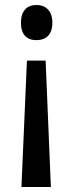

<svg xmlns="http://www.w3.org/2000/svg" viewBox="-20 -563 292 770"><path d="M190 -472C190 -520 163 -543 126 -543C88 -543 64 -519 64 -472C64 -425 87 -402 126 -402C164 -402 190 -423 190 -472ZM88 -320 66 187H184L163 -320Z"/></svg>

Font: Noto Sans Tamil Condensed Medium
Style: Regular
Weight: 500
Width: 3
Designer: Jelle Bosma - Monotype Design Team
Foundry: Monotype Imaging Inc.
Version: Version 2.004